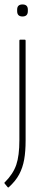

<svg xmlns="http://www.w3.org/2000/svg" viewBox="-20 -658 201 862"><path d="M19 183Q17 185 14 182L1 166Q-2 162 2 160Q39 123 53 82Q67 41 67 -29V-476Q67 -480 71 -480H91Q95 -480 95 -476V-27Q95 22 88.5 58.5Q82 95 66 125Q50 155 19 183ZM81 -584Q57 -584 57 -608V-615Q57 -638 81 -638Q105 -638 105 -615V-608Q105 -584 81 -584Z"/></svg>

Font: Sofia Sans Cond ExtraLight
Style: Regular
Weight: 200
Width: 3
Designer: Botio Nikoltchev, Ani Petrova
Foundry: lettersoup
Version: Version 4.100; ttfautohint (v1.8.3)